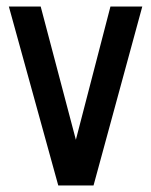

<svg xmlns="http://www.w3.org/2000/svg" viewBox="-20 -565 461 585"><path d="M157.5 0 7 -545H104L221.5 -100H201L316.5 -545H413.5L265 0Z"/></svg>

Font: Mohave Light Medium
Style: Regular
Weight: 500
Version: Version 2.003